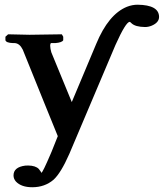

<svg xmlns="http://www.w3.org/2000/svg" viewBox="-20 -579 692 811"><path d="M467.8 -389.2 272.9 70.8Q237.3 151.9 206.1 180.2Q168.9 211.9 116.2 211.9Q70.3 211.9 47.4 188Q37.1 176.3 37.1 162.1Q37.1 127 86.4 120.6Q93.3 120.1 99.1 120.1Q130.4 120.6 144 134.8Q155.3 149.4 154.8 150.9Q160.2 149.9 193.8 71.3Q196.3 65.4 198.2 61L224.1 -3.9Q206.1 -48.8 168.9 -139.6Q106.4 -293 76.2 -369.1Q63 -396 42 -397H35.2Q5.9 -397.9 2.9 -409.2V-423.8L14.2 -434.1Q15.1 -434.1 105 -432.1L241.2 -434.1L247.1 -423.8V-409.2Q242.2 -399.4 213.9 -397H195.8Q191.9 -395 191.9 -386.2Q192.4 -372.6 196.8 -357.9L283.2 -147.9Q295.4 -177.7 320.8 -237.3Q364.7 -341.3 386.2 -393.1Q438 -518.6 516.1 -550.3Q538.6 -559.1 561 -559.1Q651.4 -558.1 651.9 -507.8Q651.9 -483.9 621.1 -470.7Q606.9 -464.8 592.8 -464.8Q551.3 -465.3 535.2 -481Q530.8 -485.8 527.8 -486.8Q511.2 -485.8 467.8 -389.2Z"/></svg>

Font: Linux Libertine O
Style: Semibold
Weight: 700
Designer: Philipp H. Poll
Foundry: Philipp H. Poll
Version: Version 5.0.0